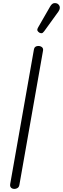

<svg xmlns="http://www.w3.org/2000/svg" viewBox="-20 -1227 409 1247"><path d="M74 0Q65.5 0 58.5 -3.2Q51.5 -6.5 48 -13.2Q44.5 -20 46 -30.5L200 -904Q202.5 -918 210.2 -923.2Q218 -928.5 228.5 -928.5Q242.5 -928.5 252.2 -920.8Q262 -913 259.5 -898.5L106 -26.5Q103.5 -12 94 -6Q84.5 0 74 0ZM235.5 -1015Q227.5 -1020 223.5 -1027.5Q219.5 -1035 228.5 -1050.5L305.5 -1184.5Q318 -1206 333.2 -1206.8Q348.5 -1207.5 357.5 -1200Q369 -1189.5 368.5 -1176.8Q368 -1164 359.5 -1152L267 -1024Q258 -1011.5 250.2 -1011.2Q242.5 -1011 235.5 -1015Z"/></svg>

Font: Edu VIC WA NT Hand
Style: Regular
Weight: 400
Designer: Tina and Corey Anderson, Eben Sorkin, Mirko Velimirovic
Foundry: Google for Education
Version: Version 1.000